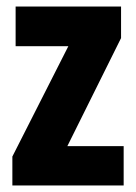

<svg xmlns="http://www.w3.org/2000/svg" viewBox="-20 -570 418 590"><path d="M360 0V-121H187L352 -453V-550H28V-428H190L18 -89V0Z"/></svg>

Font: Noto Sans Arabic UI XCn XBd
Style: Regular
Weight: 800
Width: 2
Designer: Monotype Design Team, Nadine Chahine and Nizar Qandah
Foundry: Monotype Imaging Inc.
Version: Version 2.010